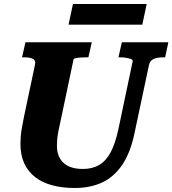

<svg xmlns="http://www.w3.org/2000/svg" viewBox="-20 -921 860 958"><path d="M282 -316Q275 -287 271 -265Q267 -243 265.5 -226.5Q264 -210 264 -195Q264 -166 272.5 -144.5Q281 -123 297.5 -108Q314 -93 338 -85.5Q362 -78 394 -78Q441 -78 475 -98Q509 -118 532 -161Q555 -204 570 -273L642 -615Q644 -622 634.5 -626Q625 -630 610.5 -632.5Q596 -635 582 -635H571L588 -710H820L804 -635H793Q766 -635 747 -627Q728 -619 723 -595L651 -256Q631 -160 590.5 -99.5Q550 -39 490.5 -11Q431 17 353 17Q291 17 240.5 3.5Q190 -10 154.5 -38Q119 -66 100.5 -107Q82 -148 82 -203Q82 -221 83.5 -240.5Q85 -260 89.5 -284.5Q94 -309 100 -340L155 -600Q159 -621 143 -628Q127 -635 101 -635H90L107 -710H438L421 -635H411Q398 -635 383 -634Q368 -633 358 -631Q348 -629 347 -625ZM344 -901H712L690 -798H322Z"/></svg>

Font: Roboto Serif
Style: Bold Italic
Weight: 700
Italic angle: -10°
Designer: Greg Gazdowicz
Foundry: Commercial Type
Version: Version 1.008